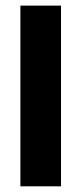

<svg xmlns="http://www.w3.org/2000/svg" viewBox="-20 -656 284 676"><path d="M51.8 -636.2H194.8V0H51.8Z"/></svg>

Font: Akaash Gobhi
Style: Regular
Weight: 400
Designer: Kulbir Singh Thind, MD
Foundry: Punjab Online
Version: Version 1.200